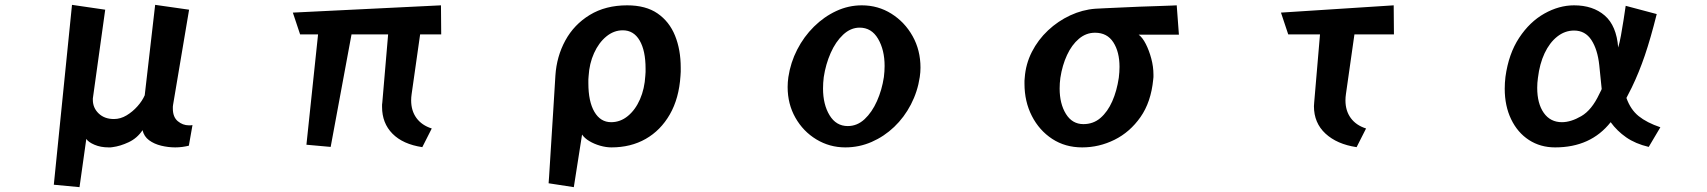

<svg xmlns="http://www.w3.org/2000/svg" viewBox="-20 -597 7040 792"><path d="M759 4Q747 7 732.5 9Q718 11 703 11Q674 11 645 4Q616 -3 595 -18.5Q574 -34 568 -60Q546 -27 511 -10.5Q476 6 444 10Q440 11 436 11Q432 11 428 11Q395 11 369.5 0Q344 -11 336 -24L308 175L202 165L277 -577L414 -557L364 -198Q363 -194 363 -191Q363 -188 363 -185Q363 -152 387 -129Q411 -106 450 -106Q477 -106 502 -121Q527 -136 547 -158.5Q567 -181 577 -204L620 -577L760 -557L694 -165Q693 -161 693 -157Q693 -153 693 -149Q693 -114 713.5 -97Q734 -80 759 -80Q763 -80 766.5 -80Q770 -80 774 -81Z M1722 10Q1642 -2 1599 -45.5Q1556 -89 1556 -156Q1556 -161 1556 -165.5Q1556 -170 1557 -174L1581 -455H1430L1344 9L1244 0L1292 -455H1218L1188 -545L1799 -575L1800 -455H1713L1678 -209Q1677 -202 1676.5 -196Q1676 -190 1676 -183Q1676 -140 1698 -110Q1720 -80 1761 -67Z M2243 159Q2243 159 2245 131.5Q2247 104 2249.5 60Q2252 16 2255.5 -36Q2259 -88 2262 -138.5Q2265 -189 2267.5 -228Q2270 -267 2271 -285Q2276 -364 2312 -430Q2348 -496 2413 -535.5Q2478 -575 2567 -575Q2644 -575 2692.5 -541.5Q2741 -508 2764.5 -450Q2788 -392 2788 -318Q2788 -310 2788 -301Q2788 -292 2787 -284Q2781 -191 2743 -125Q2705 -59 2643.5 -24Q2582 11 2502 11Q2480 11 2455.5 4Q2431 -3 2411 -15Q2391 -27 2381 -42L2347 175ZM2501 -93Q2539 -93 2570 -118.5Q2601 -144 2620 -187.5Q2639 -231 2642 -285Q2643 -293 2643 -300Q2643 -307 2643 -314Q2643 -388 2618.5 -430Q2594 -472 2549 -472Q2512 -472 2481 -446.5Q2450 -421 2430.5 -378Q2411 -335 2408 -283Q2407 -276 2407 -269Q2407 -262 2407 -254Q2407 -178 2432 -135.5Q2457 -93 2501 -93Z M3774 -279Q3765 -219 3737.5 -166Q3710 -113 3668.5 -73.5Q3627 -34 3575.5 -11.5Q3524 11 3467 11Q3402 11 3347.5 -22Q3293 -55 3261 -111.5Q3229 -168 3229 -238Q3229 -258 3232 -279Q3241 -339 3268.5 -392.5Q3296 -446 3337.5 -487Q3379 -528 3429.5 -551.5Q3480 -575 3535 -575Q3602 -575 3657 -540.5Q3712 -506 3744.5 -448Q3777 -390 3777 -318Q3777 -299 3774 -279ZM3477 -77Q3516 -77 3546.5 -105.5Q3577 -134 3597.5 -180Q3618 -226 3626 -279Q3629 -303 3629 -325Q3629 -391 3602 -437Q3575 -483 3526 -483Q3489 -483 3458 -454Q3427 -425 3406.5 -378.5Q3386 -332 3378 -279Q3375 -255 3375 -232Q3375 -166 3402 -121.5Q3429 -77 3477 -77Z M4677 -454Q4693 -442 4706.5 -415.5Q4720 -389 4729 -355.5Q4738 -322 4738 -289Q4738 -284 4738 -279Q4738 -274 4737 -269Q4728 -176 4684.5 -114Q4641 -52 4577.5 -20.5Q4514 11 4444 11Q4374 11 4320.5 -24Q4267 -59 4236.5 -118.5Q4206 -178 4206 -252Q4206 -258 4206 -264Q4206 -270 4207 -276Q4211 -333 4236.5 -383Q4262 -433 4303 -471.5Q4344 -510 4394.5 -533.5Q4445 -557 4498 -561Q4509 -562 4537 -563Q4565 -564 4603.5 -566Q4642 -568 4682 -569.5Q4722 -571 4756.5 -572Q4791 -573 4812.5 -574Q4834 -575 4834 -575L4843 -454ZM4449 -85Q4490 -85 4519.5 -110.5Q4549 -136 4568 -179Q4587 -222 4595 -276Q4598 -300 4598 -321Q4598 -383 4572.5 -422.5Q4547 -462 4497 -462Q4460 -462 4430.5 -437Q4401 -412 4381.5 -370Q4362 -328 4354 -276Q4351 -254 4351 -232Q4351 -169 4377 -127Q4403 -85 4449 -85Z M5576 10Q5495 -2 5447.5 -46Q5400 -90 5400 -159Q5400 -163 5400.5 -166.5Q5401 -170 5401 -174L5425 -455H5294L5264 -545L5729 -575L5730 -455H5567L5532 -209Q5531 -202 5530.5 -196Q5530 -190 5530 -183Q5530 -140 5552 -110Q5574 -80 5615 -67Z M6781 9Q6726 -4 6688 -30.5Q6650 -57 6624 -93Q6542 11 6395 11Q6334 11 6287 -19.5Q6240 -50 6213.5 -105Q6187 -160 6187 -231Q6187 -255 6190 -280Q6203 -375 6246.5 -441Q6290 -507 6350.5 -541Q6411 -575 6473 -575Q6551 -575 6599.5 -533Q6648 -491 6655 -401Q6661 -421 6666.5 -451Q6672 -481 6677 -513.5Q6682 -546 6686 -573L6814 -539Q6789 -439 6765 -368.5Q6741 -298 6711 -236L6689 -193Q6706 -145 6739.5 -118Q6773 -91 6829 -72ZM6577 -328Q6570 -393 6544.5 -432Q6519 -471 6473 -471Q6435 -471 6403.5 -446Q6372 -421 6351.5 -377.5Q6331 -334 6324 -276Q6321 -255 6321 -235Q6321 -170 6348 -131.5Q6375 -93 6423 -93Q6460 -93 6503 -118Q6546 -143 6577 -209Q6579 -214 6582 -219Q6585 -224 6587 -230Z"/></svg>

Font: RocknRoll One
Style: Regular
Weight: 400
Designer: Fontworks Inc.
Foundry: Fontworks Inc.
Version: Version 1.100